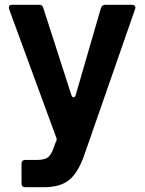

<svg xmlns="http://www.w3.org/2000/svg" viewBox="-20 -581 605 803"><path d="M86 202Q70 202 70 186V104Q70 88 86 88H131Q158 88 173 81.5Q188 75 199 51L213 14Q217 9 217 2Q217 -5 214 -9L18 -543Q17 -546 17 -550Q17 -561 31 -561H143Q158 -561 161 -548L278 -185Q281 -174 288 -174Q294 -174 297 -185L402 -547Q407 -561 420 -561H532Q540 -561 544 -556Q548 -551 545 -543L333 66Q307 141 269.5 171.5Q232 202 163 202Z"/></svg>

Font: Open Sauce Two
Style: Bold
Weight: 700
Designer: Alfredo Marco Pradil
Foundry: Creative Sauce Fz LLC
Version: Version 1.477